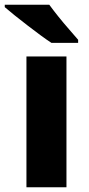

<svg xmlns="http://www.w3.org/2000/svg" viewBox="-38 -786 372 806"><path d="M241 0H73V-549H241ZM169 -766Q185 -744 207 -716.5Q229 -689 251.5 -663.5Q274 -638 290 -619V-606H178Q158 -619 131.5 -638.5Q105 -658 76.5 -680Q48 -702 23 -722Q-2 -742 -18 -756V-766Z"/></svg>

Font: Noto Sans Malayalam ExtraBold
Style: Regular
Weight: 800
Designer: Jelle Bosma - Monotype Design Team
Foundry: Monotype Imaging Inc.
Version: Version 2.104; ttfautohint (v1.8.4.7-5d5b)